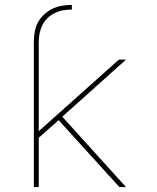

<svg xmlns="http://www.w3.org/2000/svg" viewBox="-20 -763 640 783"><path d="M118 -592Q118 -612 121.5 -632.5Q125 -653 134.5 -671Q144 -689 159.5 -703.5Q175 -718 193.5 -727Q212 -736 232.5 -739.5Q253 -743 273 -743V-724Q255 -724 237.5 -721Q220 -718 203.5 -710Q187 -702 174 -689.5Q161 -677 153 -661Q145 -645 141.5 -627Q138 -609 138 -592ZM467 0 219 -273 138 -201V0H118V-592H138V-228L465 -520H494L234 -287L494 0Z"/></svg>

Font: Iosevka Aile Thin
Style: Regular
Weight: 100
Designer: Belleve Invis
Foundry: Belleve Invis
Version: Version 31.1.0; ttfautohint (v1.8.4)